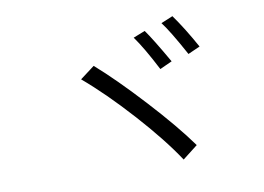

<svg xmlns="http://www.w3.org/2000/svg" viewBox="-69 -834 1138 829"><g transform="rotate(-10 500.0 -420.0)"><path d="M551.8 -666 603.5 -686.5Q633.8 -644.5 695.3 -537.1L641.6 -512.7Q589.8 -613.3 551.8 -666ZM680.7 -707 732.4 -728.5Q777.3 -666 825.2 -579.1L772.5 -555.7Q711.9 -667 680.7 -707ZM296.9 -528.3 360.4 -576.2Q447.3 -500 560.1 -377.4Q672.9 -254.9 739.3 -162.1L672.9 -110.4Q609.4 -207 500.5 -327.6Q391.6 -448.2 296.9 -528.3Z"/></g></svg>

Font: GenEi Gothic M SemiLight
Style: Regular
Weight: 350
Designer: o_tamon (Modified); [Source Han Sans]
Ryoko NISHIZUKA  (kana & ideographs); Paul D. Hunt (Latin, Greek & Cyrillic); Wenl
Version: Version 1.1a;Original Version 1.004